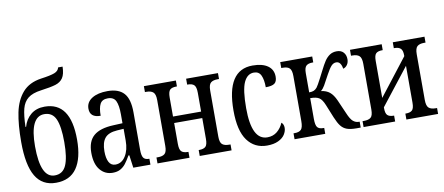

<svg xmlns="http://www.w3.org/2000/svg" viewBox="-68 -1033 3036 1312"><g transform="rotate(-10 1449.5 -377.0)"><path d="M43 -305Q43 -426 60 -509Q77 -592 123 -644.5Q169 -697 252 -709Q319 -718 347 -729Q375 -740 380 -764H411Q410 -712 392.5 -686Q375 -660 340.5 -649.5Q306 -639 238 -630Q178 -622 147 -597.5Q116 -573 104 -528Q92 -483 90 -402H94Q108 -453 146 -484.5Q184 -516 242 -516Q422 -516 422 -256Q422 -127 374.5 -58.5Q327 10 230 10Q135 10 89 -67.5Q43 -145 43 -305ZM333 -254Q333 -363 310 -414.5Q287 -466 231 -466Q131 -466 131 -260Q131 -41 230 -41Q286 -41 309.5 -93.5Q333 -146 333 -254Z M502 -150Q502 -229 546 -267Q590 -305 682 -309L747 -312V-373Q747 -436 732.5 -466.5Q718 -497 677 -497Q638 -497 623.5 -469.5Q609 -442 609 -388Q535 -388 535 -450Q535 -495 575.5 -520.5Q616 -546 684 -546Q760 -546 797 -505.5Q834 -465 834 -372V-113Q834 -72 845 -56.5Q856 -41 883 -41H886V0H767L755 -88H749Q728 -52 713 -33Q698 -14 676.5 -2Q655 10 623 10Q570 10 536 -31Q502 -72 502 -150ZM748 -191V-273L702 -270Q642 -266 617 -235.5Q592 -205 592 -144Q592 -96 606.5 -69Q621 -42 651 -42Q695 -42 721.5 -84Q748 -126 748 -191Z M935 -41H946Q978 -41 993 -54.5Q1008 -68 1008 -108V-427Q1008 -467 992.5 -481Q977 -495 946 -495H935V-536H1157V-495H1153Q1122 -495 1108.5 -482Q1095 -469 1095 -428V-297H1290V-427Q1290 -468 1276 -481.5Q1262 -495 1231 -495H1228V-536H1449V-495H1440Q1407 -495 1391.5 -481.5Q1376 -468 1376 -428V-108Q1376 -68 1391.5 -54.5Q1407 -41 1440 -41H1449V0H1228V-41H1231Q1262 -41 1276 -54Q1290 -67 1290 -108V-252H1095V-108Q1095 -67 1109 -54Q1123 -41 1153 -41H1157V0H935Z M1509 -265Q1509 -546 1690 -546Q1758 -546 1795.5 -519.5Q1833 -493 1833 -444Q1833 -410 1815 -397Q1797 -384 1754 -384Q1754 -436 1740 -466.5Q1726 -497 1691 -497Q1645 -497 1621 -445Q1597 -393 1597 -266Q1597 -45 1706 -45Q1746 -45 1774 -68Q1802 -91 1817 -127Q1833 -114 1833 -89Q1833 -66 1818.5 -43Q1804 -20 1772.5 -5Q1741 10 1694 10Q1608 10 1558.5 -57.5Q1509 -125 1509 -265Z M1886 -41H1893Q1925 -41 1939 -55.5Q1953 -70 1953 -115V-427Q1953 -467 1938.5 -481Q1924 -495 1893 -495H1881V-536H2103V-495H2098Q2068 -495 2054 -482Q2040 -469 2040 -432V-298Q2061 -298 2073 -303.5Q2085 -309 2095 -321Q2104 -332 2131 -384Q2137 -396 2142.5 -406.5Q2148 -417 2153 -427Q2174 -469 2189 -491.5Q2204 -514 2224.5 -528Q2245 -542 2274 -542Q2304 -542 2320.5 -523.5Q2337 -505 2337 -476Q2337 -453 2325.5 -437Q2314 -421 2297 -417Q2294 -440 2284 -454Q2274 -468 2257 -468Q2238 -468 2223 -452Q2208 -436 2187 -397Q2161 -348 2148.5 -326.5Q2136 -305 2121 -293Q2158 -288 2181 -269Q2204 -250 2222 -210L2264 -114Q2282 -71 2299.5 -56Q2317 -41 2339 -41H2345V0H2316Q2274 0 2249.5 -9Q2225 -18 2208.5 -39Q2192 -60 2175 -101L2138 -192Q2122 -232 2102 -245Q2082 -258 2040 -258V-114Q2040 -70 2052 -55.5Q2064 -41 2093 -41H2099V0H1886Z M2365 -41H2375Q2407 -41 2422.5 -54Q2438 -67 2438 -109V-426Q2438 -467 2422.5 -481Q2407 -495 2375 -495H2365V-536H2585V-495H2581Q2552 -495 2538.5 -482.5Q2525 -470 2525 -432V-174L2723 -429V-435Q2723 -469 2709 -482Q2695 -495 2667 -495H2662V-536H2882V-495H2872Q2840 -495 2824.5 -481.5Q2809 -468 2809 -427V-110Q2809 -69 2824.5 -55Q2840 -41 2872 -41H2882V0H2662V-41H2667Q2696 -41 2709.5 -54Q2723 -67 2723 -106V-362L2525 -109V-102Q2525 -66 2538.5 -53.5Q2552 -41 2580 -41H2584V0H2365Z"/></g></svg>

Font: Noto Serif Cond
Style: Regular
Weight: 400
Width: 3
Designer: Monotype Design Team
Foundry: Monotype Imaging Inc.
Version: Version 1.001